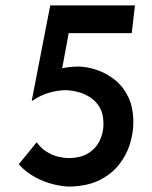

<svg xmlns="http://www.w3.org/2000/svg" viewBox="-20 -679 560 707"><path d="M235 8Q212 8 178 0Q144 -8 109.5 -26.5Q75 -45 49 -74L115 -155Q131 -133 152 -120Q173 -107 194.5 -102Q216 -97 232 -97Q277 -97 305.5 -115Q334 -133 347.5 -162Q361 -191 361 -222Q361 -258 348.5 -281Q336 -304 315 -318.5Q294 -333 270 -339.5Q246 -346 224 -347Q196 -347 164 -338.5Q132 -330 99 -308L97 -309L165 -659H477L465 -557H233L204 -401L199 -424Q211 -429 230.5 -431.5Q250 -434 270 -434Q303 -433 338 -421Q373 -409 403.5 -384.5Q434 -360 452.5 -321.5Q471 -283 471 -228Q471 -190 458.5 -149Q446 -108 418 -72.5Q390 -37 345 -15Q300 7 235 8Z"/></svg>

Font: Josefin Sans Medium
Style: Italic
Weight: 500
Italic angle: -7°
Designer: Santiago Orozco
Foundry: Typemade
Version: Version 2.000